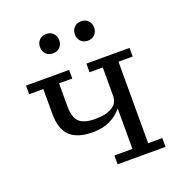

<svg xmlns="http://www.w3.org/2000/svg" viewBox="-130 -831 884 941"><g transform="rotate(-20 312.0 -360.0)"><path d="M324 -46H418V-254H415Q391 -225 354.5 -207Q318 -189 264 -189Q186 -189 147 -225Q108 -261 108 -343V-471H34V-516H259V-471H190V-351Q190 -294 214.5 -270Q239 -246 300 -246Q353 -246 385.5 -265Q418 -284 418 -322V-471H349V-516H574V-471H500V-46H574V0H324ZM213 -619Q190 -619 176.5 -633.5Q163 -648 163 -668V-671Q163 -691 176.5 -705.5Q190 -720 213 -720Q236 -720 249.5 -705.5Q263 -691 263 -671V-668Q263 -648 249.5 -633.5Q236 -619 213 -619ZM395 -619Q372 -619 358.5 -633.5Q345 -648 345 -668V-671Q345 -691 358.5 -705.5Q372 -720 395 -720Q418 -720 431.5 -705.5Q445 -691 445 -671V-668Q445 -648 431.5 -633.5Q418 -619 395 -619Z"/></g></svg>

Font: IBM Plex Serif
Style: Regular
Weight: 400
Designer: Mike Abbink, Paul van der Laan, Pieter van Rosmalen
Foundry: Bold Monday
Version: Version 3.001